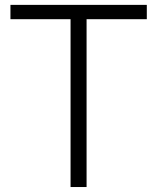

<svg xmlns="http://www.w3.org/2000/svg" viewBox="-20 -752 632 772"><path d="M328.1 0H263.7V-674.8H22V-732.4H570.3V-674.8H328.1Z"/></svg>

Font: Kumbh Sans Light
Style: Regular
Weight: 300
Version: Version 1.004